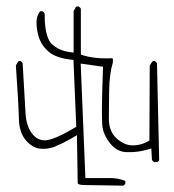

<svg xmlns="http://www.w3.org/2000/svg" viewBox="-20 -483 540 596"><path d="M468.3 20Q471.7 18.1 474.1 14.2L467.3 -286.6Q464.8 -291 460 -293.9Q459.5 -293.9 459 -293.9Q455.1 -293.9 452.6 -292L444.8 -279.3L443.8 -46.9L437 -43Q418.9 -32.7 394.5 -31.7Q393.1 -31.7 391.6 -31.7Q367.2 -31.7 343.3 -52.2Q317.9 -74.2 317.9 -114.7Q317.9 -149.4 318.8 -201.9Q319.8 -254.4 330.1 -288.1Q330.6 -292.5 330.6 -296.1Q330.6 -299.8 329.6 -301.8Q329.1 -302.2 326.2 -302.2Q318.4 -301.8 310.5 -301.8Q270 -301.8 240.2 -310.5L231 -313.5V-456.1Q228.5 -460.4 224.1 -462.9Q222.7 -462.9 220.5 -462.9Q218.3 -462.9 215.8 -461.4L208.5 -448.7V-319.8L193.4 -321.8Q164.1 -326.2 142.6 -344.7Q122.6 -361.8 119.1 -417Q118.7 -427.7 118.7 -440.4Q116.2 -445.8 111.8 -448.2Q110.4 -448.2 109.4 -448.2Q104.5 -448.2 103.5 -446.8Q93.3 -432.1 93.3 -414.6Q93.3 -393.6 99.1 -372.1Q106 -346.7 124.5 -328.6Q136.7 -315.9 152.3 -309.6Q173.3 -300.8 196.8 -298.3L208 -296.9L216.8 -89.4L210 -85.4Q145.5 -47.4 119.1 -47.4Q95.2 -47.4 79.6 -68.4Q61 -91.8 59.1 -134.3L50.3 -286.6Q47.9 -291 43.5 -293.9Q43 -293.9 41.5 -293.9Q38.6 -293.9 36.6 -292.5L29.3 -279.8Q37.6 -161.1 38.6 -114.3Q39.6 -71.3 60.5 -47.4Q81.5 -23.4 104.5 -21.5Q109.4 -21 114.3 -21Q133.8 -21 151.4 -28.3Q174.8 -38.1 199.7 -52.2L218.8 -63.5Q221.2 65.4 221.2 84.5Q221.2 86.4 221.9 87.2Q222.7 87.9 224.1 88.9Q229 90.8 238.8 91.3L362.8 93.3Q367.2 90.8 369.1 86.9Q369.1 85 369.1 82.8Q369.1 80.6 368.7 78.6Q347.7 69.8 324.2 69.8H245.1L230.5 -285.6L299.8 -275.9Q296.4 -181.2 296.4 -145.5Q296.4 -109.9 297.4 -95.2Q299.8 -64.9 322.3 -37.6Q343.3 -11.7 372.6 -10.7Q377.4 -10.7 385.5 -10.7Q393.6 -10.7 406.7 -12.2Q419.9 -13.7 433.6 -17.6L449.7 -22L451.7 13.2Q453.1 16.1 455.1 17.6L458 20Z"/></svg>

Font: NaikaiFont
Style: ExtraLight
Weight: 200
Version: Version 1.89